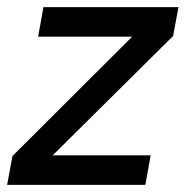

<svg xmlns="http://www.w3.org/2000/svg" viewBox="-30 -519 521 539"><path d="M-10 0 5 -81 341 -416H77L92 -499H471L456 -418L118 -83H393L378 0Z"/></svg>

Font: DM Sans 20pt Medium
Style: Italic
Weight: 500
Italic angle: -10°
Version: Version 4.004;gftools[0.9.30]